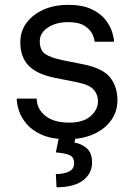

<svg xmlns="http://www.w3.org/2000/svg" viewBox="-20 -573 563 806"><path d="M458.8 -397.7H377.1Q377.1 -409.1 368.4 -428.6Q359.7 -448.2 335.8 -464.1Q311.8 -480.1 265.6 -480.1Q215.6 -480.1 181.3 -457.6Q147 -435 147 -399.9Q147 -361.5 170.6 -345.9Q194.2 -330.3 242.9 -320.3L328.1 -303.3Q411.6 -286.6 442.3 -247.9Q473 -209.2 473 -152Q473 -105.1 446.7 -68.2Q420.5 -31.2 373 -9.9Q325.6 11.4 262.1 11.4Q197.1 11.4 155.5 -7.3Q114 -25.9 90.9 -53.6Q67.8 -81.3 58.9 -110.1Q50.1 -138.8 50.4 -159.1H134.2Q134.2 -116.1 169.9 -87.2Q205.6 -58.2 270.6 -58.2Q329.2 -58.2 360.3 -85.4Q391.3 -112.6 391.3 -147.7Q391.3 -176.1 373.2 -196.7Q355.1 -217.3 305.4 -227.3L210.2 -246.4Q134.2 -261.7 99.8 -297.8Q65.3 -333.8 65.3 -395.6Q65.3 -441.8 91.4 -477.1Q117.5 -512.4 162.8 -532.5Q208.1 -552.6 265.6 -552.6Q326 -552.6 364 -534.6Q402 -516.7 422.4 -490.6Q442.8 -464.5 450.6 -438.9Q458.5 -413.4 458.8 -397.7ZM228.7 -2.8H298.3L292.6 25.6Q320.3 29.8 343.4 48.8Q366.5 67.8 366.5 109.4Q366.5 155.2 328.7 184.1Q290.8 213.1 217.3 213.1L214.5 157.7Q247.5 157.7 269.4 147.2Q291.2 136.7 291.2 112.2Q291.2 87.7 273.1 78.8Q255 70 214.5 66.8Z"/></svg>

Font: Inter Zeller
Style: Regular
Weight: 400
Designer: Rasmus Andersson; Joe Bland
Foundry: zeller
Version: Version 3.015;git-dec3a8cb1